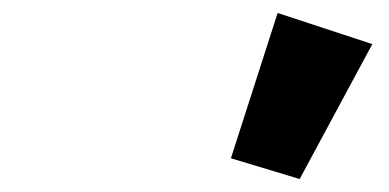

<svg xmlns="http://www.w3.org/2000/svg" viewBox="-20 -830 600 296"><path d="M442 -554 554 -762 408 -810 336 -586Z"/></svg>

Font: Source Sans Pro Black
Style: Italic
Weight: 900
Italic angle: -11°
Designer: Paul D. Hunt
Foundry: Adobe Systems Incorporated
Version: Version 3.006;hotconv 1.0.111;makeotfexe 2.5.65597